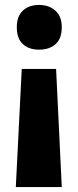

<svg xmlns="http://www.w3.org/2000/svg" viewBox="-20 -581 314 777"><path d="M230 -471Q230 -425 205 -402.5Q180 -380 138 -380Q97 -380 72.5 -402.5Q48 -425 48 -471Q48 -515 72.5 -538Q97 -561 138 -561Q178 -561 204 -538Q230 -515 230 -471ZM68 -302H207L230 176H44Z"/></svg>

Font: Noto Sans Bengali Condensed ExtraBold
Style: Regular
Weight: 800
Width: 3
Designer: Joana Ranito - Universal Thirst; Jelle Bosma - Monotype Design Team
Foundry: Universal Thirst ehf.
Version: Version 3.000; ttfautohint (v1.8.4.7-5d5b)